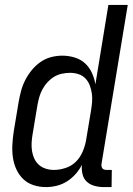

<svg xmlns="http://www.w3.org/2000/svg" viewBox="-20 -755 541 783"><path d="M168 8Q141 8 116.5 0Q92 -8 74.5 -25Q57 -42 46.5 -65Q36 -88 32.5 -113.5Q29 -139 30.5 -166Q32 -193 36 -219L56 -339Q60 -362 66 -384.5Q72 -407 83 -428.5Q94 -450 109.5 -469Q125 -488 145 -502Q165 -516 188 -522Q211 -528 234 -528Q260 -528 284.5 -520.5Q309 -513 326.5 -497Q344 -481 354.5 -458.5Q365 -436 369 -411L422 -735H501L394 -87Q393 -82 394 -77Q395 -72 397.5 -68.5Q400 -65 405 -63.5Q410 -62 415 -62H436L435 8H403Q384 8 365.5 3Q347 -2 334 -14Q321 -26 316.5 -45Q312 -64 314 -83Q304 -63 288.5 -45.5Q273 -28 253.5 -15.5Q234 -3 211.5 2.5Q189 8 168 8ZM200 -62Q223 -62 247.5 -70Q272 -78 289.5 -95.5Q307 -113 317 -136.5Q327 -160 331 -183L351 -303Q354 -321 355.5 -339Q357 -357 354.5 -374Q352 -391 346 -407Q340 -423 328.5 -435Q317 -447 300.5 -452.5Q284 -458 266 -458Q250 -458 233 -454.5Q216 -451 201 -442Q186 -433 174 -420Q162 -407 153.5 -391.5Q145 -376 140.5 -360Q136 -344 133 -328L113 -208Q110 -191 109 -173.5Q108 -156 110.5 -139.5Q113 -123 120 -108Q127 -93 139 -82.5Q151 -72 167 -67Q183 -62 200 -62Z"/></svg>

Font: Iosevka Fixed
Style: Italic
Weight: 400
Italic angle: -9°
Monospace: yes
Designer: Belleve Invis
Foundry: Belleve Invis
Version: Version 33.2.4